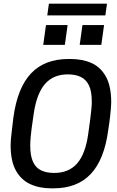

<svg xmlns="http://www.w3.org/2000/svg" viewBox="-20 -1018 640 1048"><path d="M260 10Q195 10 145 -13Q95 -36 66.5 -87.5Q38 -139 38 -226Q38 -240 39.5 -258Q41 -276 44.5 -304Q48 -332 53 -376Q75 -539 149.5 -617.5Q224 -696 354 -696H365Q431 -696 480.5 -673.5Q530 -651 558.5 -599Q587 -547 587 -460Q587 -447 585.5 -428.5Q584 -410 581 -382Q578 -354 571 -310Q550 -148 476 -69Q402 10 272 10ZM275 -74Q356 -74 401.5 -126.5Q447 -179 462 -290Q469 -337 472.5 -367Q476 -397 478 -415Q480 -433 480.5 -444Q481 -455 481 -463Q481 -521 465 -553Q449 -585 420 -598.5Q391 -612 350 -612Q271 -612 225.5 -559.5Q180 -507 164 -397Q157 -350 153 -320Q149 -290 147.5 -271.5Q146 -253 145.5 -242.5Q145 -232 145 -224Q145 -167 160.5 -134Q176 -101 205.5 -87.5Q235 -74 275 -74ZM238 -934 247 -998H564L555 -934ZM533 -773H415L430 -881H548ZM334 -773H216L231 -881H349Z"/></svg>

Font: Chivo Mono
Style: Italic
Weight: 400
Italic angle: -8.05°
Monospace: yes
Version: Version 1.008